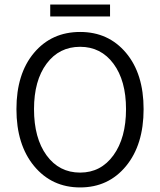

<svg xmlns="http://www.w3.org/2000/svg" viewBox="-20 -809 701 841"><path d="M200 -737V-789H462V-737ZM52 -331Q52 -486 129 -577.5Q206 -669 331 -669Q455 -669 532 -577.5Q609 -486 609 -331Q609 -175 532 -81.5Q455 12 331 12Q207 12 129.5 -81.5Q52 -175 52 -331ZM331 -53Q422 -53 477 -129Q532 -205 532 -331Q532 -456 477 -530Q422 -604 331 -604Q239 -604 184 -530Q129 -456 129 -331Q129 -204 184 -128.5Q239 -53 331 -53Z"/></svg>

Font: Assistant
Style: Regular
Weight: 400
Designer: Hebrew By Ben Nathan, Latin by Paul Hunt
Version: Version 2.001;PS 002.001;hotconv 1.0.88;makeotf.lib2.5.64775